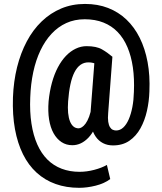

<svg xmlns="http://www.w3.org/2000/svg" viewBox="-20 -713 807 955"><path d="M723.1 -258.3Q721.7 -209.5 710.9 -161.6Q700.2 -113.8 678.7 -75Q657.2 -36.1 623.5 -12.9Q589.8 10.3 542 10.3Q514.2 10.3 492.4 -1Q470.7 -12.2 456.1 -33.2Q441.4 -54.2 434.6 -84Q427.7 -113.8 430.2 -151.4L451.7 -430.7H539.1L518.1 -151.4Q515.6 -124.5 518.3 -107.4Q521 -90.3 526.9 -80.8Q532.7 -71.3 540.8 -67.6Q548.8 -64 557.6 -64Q577.1 -64 593 -78.6Q608.9 -93.3 620.4 -119.6Q631.8 -146 638.4 -180.7Q645 -215.3 646 -255.4Q648.9 -321.8 640.9 -377.7Q632.8 -433.6 614 -478Q595.2 -522.5 565.4 -553.5Q535.6 -584.5 494.6 -600.8Q453.6 -617.2 401.4 -617.2Q351.1 -617.2 309.8 -598.4Q268.6 -579.6 236.3 -544.9Q204.1 -510.3 181.2 -462.2Q158.2 -414.1 145.5 -354.7Q132.8 -295.4 130.4 -228Q127.4 -156.7 136.5 -98.1Q145.5 -39.6 165.5 5.4Q185.5 50.3 215.8 80.6Q246.1 110.8 286.6 126.2Q327.1 141.6 375.5 141.6Q411.6 141.6 448.7 131.8Q485.8 122.1 511.7 107.4L528.3 177.7Q499 199.7 456.1 210.4Q413.1 221.2 374 221.2Q309.6 221.2 256.3 202.1Q203.1 183.1 162.4 146Q121.6 108.9 94.5 54.4Q67.4 0 54.4 -70.8Q41.5 -141.6 44.4 -228Q47.4 -308.1 64.9 -378.7Q82.5 -449.2 113.3 -507.1Q144 -564.9 187.5 -606.7Q231 -648.4 284.9 -670.9Q338.9 -693.4 402.8 -693.4Q466.3 -693.4 517.8 -673.3Q569.3 -653.3 608.9 -615.7Q648.4 -578.1 675 -524.7Q701.7 -471.2 714.1 -404.1Q726.6 -336.9 723.1 -258.3ZM318.8 -209Q316.4 -176.3 318.8 -151.4Q321.3 -126.5 328.1 -109.4Q335 -92.3 345.7 -83.5Q356.4 -74.7 371.1 -74.7Q378.4 -74.7 387.5 -80.3Q396.5 -85.9 405.8 -98.4Q415 -110.8 423.3 -132.8Q431.6 -154.8 437.5 -188L475.1 -140.6Q465.8 -104 451.9 -75.7Q438 -47.4 420.2 -28.6Q402.3 -9.8 382.1 -0.2Q361.8 9.3 339.8 9.3Q309.6 9.3 285.9 -6.3Q262.2 -22 246.3 -50.5Q230.5 -79.1 224.1 -119.1Q217.8 -159.2 221.7 -209Q226.6 -258.8 238.3 -301.5Q250 -344.2 267.8 -377.9Q285.6 -411.6 308.1 -435.1Q330.6 -458.5 356.7 -470.9Q382.8 -483.4 410.6 -483.4Q459.5 -483.4 487.1 -467.5Q514.6 -451.7 539.1 -430.7L495.1 -365.7Q483.4 -378.9 464.6 -390.9Q445.8 -402.8 419.9 -402.8Q397.5 -402.8 380.1 -390.4Q362.8 -377.9 350.3 -353.5Q337.9 -329.1 330.1 -292.7Q322.3 -256.3 318.8 -209Z"/></svg>

Font: Roboto Condensed SemiBold
Style: Regular
Weight: 600
Designer: Christian Robertson
Foundry: Google
Version: Version 3.008; 2023